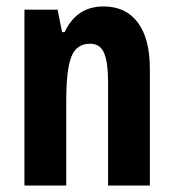

<svg xmlns="http://www.w3.org/2000/svg" viewBox="-20 -577 541 597"><path d="M302 -557Q371 -557 408.5 -507Q446 -457 446 -362V0H316V-324Q316 -382 304 -411.5Q292 -441 260 -441Q218 -441 202 -401Q186 -361 186 -263V0H56V-547H159L173 -477H181Q218 -557 302 -557Z"/></svg>

Font: Noto Sans Lao UI ExtCond
Style: Bold
Weight: 700
Width: 2
Designer: Monotype Design Team
Foundry: Monotype Imaging Inc.
Version: Version 2.000; ttfautohint (v1.8.4.7-5d5b)